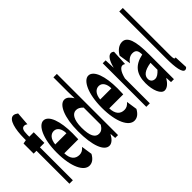

<svg xmlns="http://www.w3.org/2000/svg" viewBox="-86 -1286 1773 1773"><g transform="rotate(-45 800.0 -399.5)"><path d="M54 -591V-569L17 -562V-430H54V0H99V-430H157V-569H99V-596C99 -653 111 -674 137 -674C147 -674 158 -670 168 -662L178 -794C165 -803 149 -813 133 -813C79 -813 54 -711 54 -591Z M304 14C341 14 370 -9 393 -51L377 -158C357 -134 336 -122 309 -122C257 -122 222 -154 219 -232H402C403 -246 404 -277 404 -309C404 -464 365 -583 296 -583C234 -583 174 -469 174 -285C174 -96 232 14 304 14ZM218 -349C224 -416 258 -447 296 -447C339 -447 364 -405 364 -349Z M564 14C596 14 625 -15 646 -55H648L652 0H689V-799H644V-609L646 -524C622 -560 601 -583 569 -583C507 -583 452 -471 452 -285C452 -99 496 14 564 14ZM499 -287C499 -392 533 -438 577 -438C600 -438 621 -429 644 -404V-180C621 -143 599 -132 574 -132C526 -132 499 -178 499 -287Z M891 14C928 14 957 -9 980 -51L964 -158C944 -134 923 -122 896 -122C844 -122 809 -154 806 -232H989C990 -246 991 -277 991 -309C991 -464 952 -583 883 -583C821 -583 761 -469 761 -285C761 -96 819 14 891 14ZM805 -349C811 -416 845 -447 883 -447C926 -447 951 -405 951 -349Z M1058 -569V0H1104V-325C1122 -400 1150 -427 1172 -427C1183 -427 1189 -423 1199 -418L1207 -571C1198 -578 1190 -583 1178 -583C1148 -583 1120 -546 1101 -470H1100L1096 -569Z M1286 14C1320 14 1350 -15 1376 -57H1378L1381 0H1419V-323C1419 -501 1391 -583 1324 -583C1281 -583 1243 -553 1218 -508L1236 -391C1257 -423 1286 -441 1317 -441C1362 -441 1373 -414 1373 -368C1258 -344 1207 -279 1207 -159C1207 -64 1240 14 1286 14ZM1250 -173C1250 -213 1281 -246 1373 -260V-169C1347 -141 1325 -124 1299 -124C1272 -124 1250 -140 1250 -173Z M1552 14C1564 14 1572 7 1578 -1L1572 -132C1567 -130 1565 -130 1562 -130C1555 -130 1550 -141 1550 -179V-799H1504V-185C1504 -66 1518 14 1552 14Z"/></g></svg>

Font: 寒蝉无机体 CompactMedium
Style: Regular
Weight: 500
Width: 3
Designer: ChillTanhei {Warren2060}; 
Source Han Sans {Ryoko NISHIZUKA 西塚涼子 (kana, bopomofo & ideographs); Paul D. Hunt (Latin, Gre
Foundry: ChillType&Adobe
Version: Version 1.000;Glyphs 3.1.1 (3135)